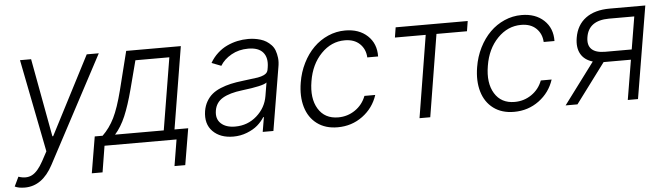

<svg xmlns="http://www.w3.org/2000/svg" viewBox="-58 -740 3927 1131"><g transform="rotate(-5 1905.0 -174.5)"><path d="M48.7 204.5Q11.4 204.5 -10.7 193.2L16 137.4Q62.1 153.4 96.4 135.8Q130.7 118.3 163.4 58.2L193.2 2.8L85.2 -545.5H150.9L236.2 -82.4H240.8L479.8 -545.5H551.1L215.6 85.6Q152.3 204.5 48.7 204.5Z M448.5 155.2 484.7 -59.7H531.2Q573.5 -100.5 601.6 -157.3Q629.6 -214.1 655.9 -317.1L713.1 -545.5H1036.2L956.3 -59.7H1037.3L1001.1 155.2H937.5L963.1 0H537.3L512.1 155.2ZM604.8 -59.7H892.8L963.1 -485.8H762.4L718.4 -317.1Q693.9 -224.1 667.8 -162.6Q641.7 -101.2 604.8 -59.7Z M1298.3 12.4Q1221.2 12.4 1177.4 -31.8Q1133.5 -76 1145.2 -152.3Q1150.6 -183.9 1165 -208.6Q1179.3 -233.3 1199.8 -250.2Q1220.2 -267 1249.5 -279.1Q1278.8 -291.2 1310.2 -298.3Q1341.6 -305.4 1381.7 -310Q1461.6 -320 1471.9 -321.7Q1514.9 -329.5 1527 -347.7Q1531.6 -354.4 1533 -363.3L1535.2 -376.1Q1544.4 -432.5 1517.6 -464.3Q1490.8 -496.1 1430 -496.1Q1373.9 -496.1 1330.1 -471.2Q1286.2 -446.4 1263.8 -409.1L1207.7 -430.8Q1226.2 -463.1 1252.7 -487.2Q1279.1 -511.4 1309.3 -525.4Q1339.5 -539.4 1370.7 -546.2Q1402 -552.9 1434.7 -552.9Q1453.5 -552.9 1471.2 -550.4Q1489 -547.9 1507.8 -542.3Q1526.6 -536.6 1541.5 -527.2Q1556.5 -517.8 1570 -503.7Q1583.5 -489.7 1590.6 -470.5Q1597.7 -451.3 1600.7 -426.5Q1603.7 -401.6 1597.7 -370.4L1535.9 0H1472.7L1487.2 -86.3H1483.3Q1467 -60.4 1442.5 -39.1Q1418 -17.8 1379.6 -2.7Q1341.3 12.4 1298.3 12.4ZM1314.3 -45.5Q1388.1 -45.5 1441.9 -92.9Q1495.7 -140.3 1507.1 -209.2L1520.2 -288Q1498.6 -269.5 1373.2 -254.6Q1298.7 -245.7 1257.6 -221.4Q1216.6 -197.1 1208.8 -149.5Q1200.6 -100.9 1230.1 -73.2Q1259.6 -45.5 1314.3 -45.5Z M1915.5 11.4Q1843 11.4 1794 -25.2Q1745 -61.8 1726.4 -125.5Q1707.7 -189.3 1721.2 -270.2Q1731.2 -331.3 1757.5 -383.7Q1783.7 -436.1 1821.2 -473.4Q1858.7 -510.7 1907 -531.8Q1955.3 -552.9 2008.2 -552.9Q2090.2 -552.9 2140.1 -506.2Q2190 -459.5 2188.6 -383.5H2124.6Q2122.2 -432.5 2089.5 -464Q2056.8 -495.4 2000.7 -495.4Q1921.2 -495.4 1861 -433.4Q1800.8 -371.4 1784.8 -272.4Q1767.8 -172.2 1805.9 -109.4Q1844.1 -46.5 1924 -46.5Q1979 -46.5 2023.6 -76.9Q2068.2 -107.2 2088.1 -159.1H2152Q2127.5 -83.5 2063.2 -36Q1998.9 11.4 1915.5 11.4Z M2296.9 -485.8 2306.5 -545.5H2732.6L2723 -485.8H2542.6L2463.4 0H2399.9L2479 -485.8Z M2958.5 11.4Q2886 11.4 2837 -25.2Q2788 -61.8 2769.4 -125.5Q2750.7 -189.3 2764.2 -270.2Q2774.1 -331.3 2800.4 -383.7Q2826.7 -436.1 2864.2 -473.4Q2901.6 -510.7 2949.9 -531.8Q2998.2 -552.9 3051.1 -552.9Q3133.2 -552.9 3183.1 -506.2Q3233 -459.5 3231.5 -383.5H3167.6Q3165.1 -432.5 3132.5 -464Q3099.8 -495.4 3043.7 -495.4Q2964.1 -495.4 2903.9 -433.4Q2843.8 -371.4 2827.8 -272.4Q2810.7 -172.2 2848.9 -109.4Q2887.1 -46.5 2967 -46.5Q3022 -46.5 3066.6 -76.9Q3111.2 -107.2 3131 -159.1H3195Q3170.5 -83.5 3106.2 -36Q3041.9 11.4 2958.5 11.4Z M3631.4 0 3670.5 -234.7H3513.5H3508.9L3333.8 0H3263.8L3445.7 -243.6Q3396.3 -258.2 3375.2 -296Q3354 -333.8 3363.6 -391.3Q3376.1 -465.9 3429.7 -505.7Q3483.3 -545.5 3572.1 -545.5H3782.7L3691.8 0ZM3680.4 -294.4 3712.4 -486.9H3562.1Q3442.5 -486.2 3426.8 -389.6Q3419 -342.3 3443.5 -318.4Q3468 -294.4 3523.4 -294.4Z"/></g></svg>

Font: Karasuma Gothic
Style: Light Italic
Weight: 300
Italic angle: 9.39998°
Designer: Rasmus Andersson / Ryoko Nishizuka
Foundry: rsms
Version: Version 1.00